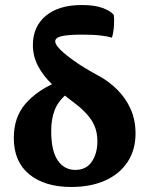

<svg xmlns="http://www.w3.org/2000/svg" viewBox="-20 -737 595 765"><path d="M264 8Q158 8 96.5 -42.5Q35 -93 35 -187Q35 -270 81 -323Q127 -376 200 -407L249 -365Q213 -336 198.5 -300Q184 -264 184 -215Q184 -136 210 -98Q236 -60 280 -60Q323 -60 345.5 -92.5Q368 -125 368 -174Q368 -209 356.5 -235.5Q345 -262 323.5 -285Q302 -308 271 -331Q224 -366 188 -400.5Q152 -435 131.5 -474Q111 -513 111 -558Q111 -631 162.5 -674Q214 -717 306 -717Q358 -717 389.5 -705Q421 -693 433 -678Q436 -661 434 -633.5Q432 -606 426 -587Q410 -592 381.5 -595.5Q353 -599 306 -599Q252 -599 226 -593Q200 -587 200 -572Q200 -564 209 -552Q218 -540 234.5 -526Q251 -512 272.5 -496.5Q294 -481 319.5 -465.5Q345 -450 373 -435Q414 -413 447.5 -379.5Q481 -346 500.5 -302.5Q520 -259 520 -205Q520 -140 488.5 -92Q457 -44 399.5 -18Q342 8 264 8Z"/></svg>

Font: Vollkorn
Style: Bold
Weight: 700
Designer: Friedrich Althausen
Foundry: Friedrich Althausen
Version: Version 5.000